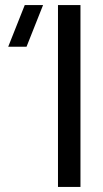

<svg xmlns="http://www.w3.org/2000/svg" viewBox="-20 -740 408 760"><path d="M209.5 0H298.5V-720H209.5ZM12.5 -555H85L150.5 -720H78Z"/></svg>

Font: Eudonet Medium
Style: Regular
Weight: 500
Designer: Mikhail Sharanda
Foundry: Mikhail Sharanda
Version: Version 4.503;Glyphs 3.1.2 (3151)